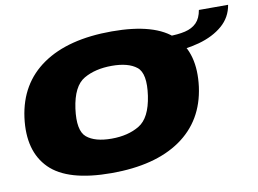

<svg xmlns="http://www.w3.org/2000/svg" viewBox="-77 -827 1274 948"><g transform="rotate(-10 560.0 -353.0)"><path d="M410 7Q628.5 7 756.8 -82Q885 -171 907.5 -337.5Q929 -504.5 839.2 -593.2Q749.5 -682 531 -682Q312.5 -682 184 -593.5Q55.5 -505 33 -337.5Q11.5 -172 101.2 -82.5Q191 7 410 7ZM439.5 -160.5Q356 -160.5 315 -194.8Q274 -229 288.5 -337.5Q304 -448 361.2 -481.2Q418.5 -514.5 502 -514.5Q584.5 -514.5 626.2 -481.2Q668 -448 652 -337.5Q636 -229 579 -194.8Q522 -160.5 439.5 -160.5ZM798 -609.5 784.5 -529.5Q872 -529.5 944.2 -549.5Q1016.5 -569.5 1063.2 -609.8Q1110 -650 1120 -711.5H973.5Q966.5 -670.5 944.8 -648.5Q923 -626.5 887 -618Q851 -609.5 798 -609.5Z"/></g></svg>

Font: Anybody Expanded Black
Style: Italic
Weight: 900
Width: 7
Italic angle: -10°
Version: Version 1.113;gftools[0.9.25]